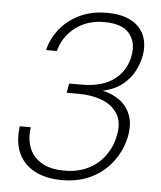

<svg xmlns="http://www.w3.org/2000/svg" viewBox="-52 -758 683 815"><g transform="rotate(5 289.5 -350.0)"><path d="M242 12Q175 12 127 -12.5Q79 -37 57 -84.5Q35 -132 44 -200H91Q84 -155 97.5 -116Q111 -77 148.5 -53Q186 -29 249 -29Q309 -29 353 -52Q397 -75 424 -114.5Q451 -154 459 -201Q469 -256 446.5 -291Q424 -326 380.5 -342.5Q337 -359 283 -359H230L237 -399H291Q378 -399 429 -437.5Q480 -476 491 -542Q501 -597 470.5 -634.5Q440 -672 362 -672Q291 -672 240 -633Q189 -594 173 -532H127Q139 -582 172 -623Q205 -664 255.5 -688Q306 -712 370 -712Q436 -712 476 -689.5Q516 -667 531 -629Q546 -591 538 -545Q532 -511 514.5 -477.5Q497 -444 464.5 -418Q432 -392 382 -381Q424 -372 455 -349Q486 -326 500.5 -289Q515 -252 506 -201Q496 -145 462 -96Q428 -47 372.5 -17.5Q317 12 242 12Z"/></g></svg>

Font: DM Sans 9pt ExtraLight
Style: Italic
Weight: 250
Italic angle: -10°
Version: Version 4.004;gftools[0.9.30]